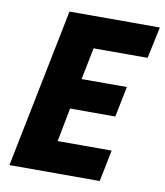

<svg xmlns="http://www.w3.org/2000/svg" viewBox="-81 -787 736 855"><g transform="rotate(10 286.5 -360.0)"><path d="M164.1 -719.7H572.8L542.5 -577.1H298.3L269.5 -433.1H474.1L446.3 -294.9H241.7L212.4 -142.6H456.5L427.7 0H19.5Z"/></g></svg>

Font: Reddit Sans Fudge ExBold Italic
Style: Regular
Weight: 800
Italic angle: -11.25°
Designer: Stephen Hutchings
Version: Version 1.013